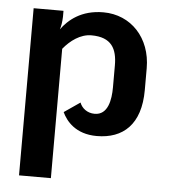

<svg xmlns="http://www.w3.org/2000/svg" viewBox="-51 -554 703 801"><g transform="rotate(5 300.0 -154.0)"><path d="M191.7 200V-341.7C220.8 -377.5 262.5 -408.3 308.3 -408.3C393.3 -408.3 416.7 -360.8 416.7 -291.7V-200C416.7 -147.5 405.8 -83.3 350 -83.3C318.3 -83.3 295.8 -102.5 287.5 -125L220.8 -79.2C237.5 -43.3 277.5 8.3 366.7 8.3C476.7 8.3 550 -55.8 550 -200V-291.7C550 -418.3 465.8 -508.3 350 -508.3C256.7 -508.3 204.2 -461.7 175 -421.7C179.2 -434.2 182.5 -451.7 183.3 -475V-500H58.3V200Z"/></g></svg>

Font: BoonHome
Style: Bold
Weight: 700
Designer: Sungsit Sawaiwan
Foundry: Sungsit Sawaiwan
Version: Version 0.2